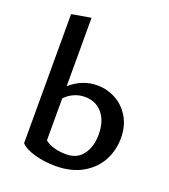

<svg xmlns="http://www.w3.org/2000/svg" viewBox="-133 -815 809 918"><g transform="rotate(20 271.0 -356.5)"><path d="M504 -226Q504 -164 476 -111.5Q448 -59 391.5 -26.5Q335 6 255 6Q197 6 147.5 -8Q98 -22 77 -45V-702L175 -719V-371Q237 -425 312 -425Q362 -425 406 -401.5Q450 -378 477 -332.5Q504 -287 504 -226ZM398 -205Q398 -275 364 -314Q330 -353 276 -353Q248 -353 222 -342Q196 -331 175 -309V-95Q215 -64 284 -64Q339 -64 368.5 -104Q398 -144 398 -205Z"/></g></svg>

Font: Ysabeau Semibold
Style: Regular
Weight: 600
Designer: Christian Thalmann (Catharsis Fonts)
Version: Version 0.003